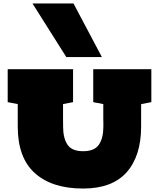

<svg xmlns="http://www.w3.org/2000/svg" viewBox="-20 -1091 931 1120"><path d="M464.8 8.8Q283.7 8.8 183.6 -80.8Q83.5 -170.4 83.5 -353V-483.9L24.9 -495.1V-687.5H406.2V-495.1L347.7 -483.9V-402.3Q347.7 -392.1 347.9 -381.8Q348.1 -371.6 348.1 -362.3V-352.1Q348.1 -286.1 373.3 -247.6Q398.4 -209 464.8 -209Q531.7 -209 557.4 -247.8Q583 -286.6 583 -353V-364.3Q583 -373 582.8 -383.1Q582.5 -393.1 582.5 -403.3V-483.9L523.9 -495.1V-687.5H862.8V-495.1L803.7 -483.9Q803.2 -476.6 803.2 -469.5Q803.2 -462.4 803.2 -455.6V-353Q803.2 -181.2 718.8 -86.2Q634.3 8.8 464.8 8.8ZM366.7 -758.3 169.4 -1070.8H408.7L574.2 -758.3Z"/></svg>

Font: Holtwood One SC
Style: Regular
Weight: 400
Designer: Vernon Adams
Foundry: Vernon Adams
Version: Version 1.100; ttfautohint (v1.8.4.7-5d5b)